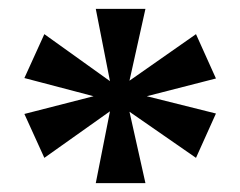

<svg xmlns="http://www.w3.org/2000/svg" viewBox="-20 -780 542 433"><path d="M196 -367 228 -529 80 -424 35 -523 191 -563 35 -604 80 -703 228 -597 196 -760H308L272 -598L422 -703L467 -603L311 -563L467 -524L422 -424L272 -528L308 -367Z"/></svg>

Font: Noto Serif NP Hmong
Style: Regular
Weight: 400
Designer: Dalton Maag Ltd
Foundry: Dalton Maag Ltd
Version: Version 1.001